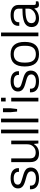

<svg xmlns="http://www.w3.org/2000/svg" viewBox="1452 -2216 775 3720"><g transform="rotate(-90 1840.0 -355.5)"><path d="M245.1 12.2Q141.1 12.2 87.2 -29.1Q33.2 -70.3 33.2 -146Q33.2 -158.2 34.2 -163.1H105Q104 -156.2 104 -147.9Q104.5 -92.8 142.3 -70.3Q180.2 -47.9 250 -47.9Q307.1 -47.9 344 -71.5Q380.9 -95.2 380.9 -138.2Q380.9 -151.4 377 -162.8Q373 -174.3 367.9 -182.6Q362.8 -190.9 351.8 -198.5Q340.8 -206.1 332.8 -210.7Q324.7 -215.3 308.3 -221.2Q292 -227.1 282.7 -229.7Q273.4 -232.4 253.9 -238Q234.4 -243.7 225.1 -246.1Q203.1 -252.4 192.6 -255.6Q182.1 -258.8 162.4 -265.4Q142.6 -272 132.1 -277.6Q121.6 -283.2 106.2 -292Q90.8 -300.8 82.5 -310.5Q74.2 -320.3 65.7 -333Q57.1 -345.7 53.5 -361.6Q49.8 -377.4 49.8 -396Q49.8 -461.9 102.8 -500Q155.8 -538.1 249 -538.1Q299.8 -538.1 338.1 -526.1Q376.5 -514.2 398.7 -493.7Q420.9 -473.1 431.9 -448Q442.9 -422.9 442.9 -394Q442.9 -391.1 442.4 -384.8Q441.9 -378.4 441.9 -376H371.1V-389.2Q371.1 -405.8 365.5 -420.2Q359.9 -434.6 346.9 -448.2Q334 -461.9 307.9 -470Q281.7 -478 245.1 -478Q184.6 -478 153.8 -457.5Q123 -437 123 -398.9Q123 -386.7 126.2 -376.7Q129.4 -366.7 137.2 -359.1Q145 -351.6 152.3 -346.2Q159.7 -340.8 173.6 -335.4Q187.5 -330.1 197 -326.9Q206.5 -323.7 224.9 -318.1Q243.2 -312.5 253.9 -309.1Q264.2 -305.7 288.6 -298.6Q313 -291.5 324.7 -287.8Q336.4 -284.2 357.4 -275.9Q378.4 -267.6 389.4 -260.7Q400.4 -253.9 415 -242.2Q429.7 -230.5 437 -217.8Q444.3 -205.1 449.7 -187.5Q455.1 -169.9 455.1 -148.9Q455.1 -70.8 397.5 -29.3Q339.8 12.2 245.1 12.2Z M726.6 12.2Q647 12.2 603.3 -28.1Q559.6 -68.4 559.6 -159.2V-525.9H631.8V-166Q631.8 -101.1 662.4 -76.4Q692.9 -51.8 749.5 -51.8Q812.5 -51.8 858.6 -96.4Q904.8 -141.1 904.8 -214.8V-525.9H976.6V0H920.4L912.6 -83H905.8Q846.7 12.2 726.6 12.2Z M1117.2 0V-723.1H1189.5V0Z M1330.1 0V-723.1H1402.3V0Z M1539.1 -412.1 1526.4 -539.1V-686H1603V-539.1L1588.4 -412.1Z M1734.9 -633.8V-723.1H1807.1V-633.8ZM1734.9 0V-525.9H1807.1V0Z M2123 12.2Q2019 12.2 1965.1 -29.1Q1911.1 -70.3 1911.1 -146Q1911.1 -158.2 1912.1 -163.1H1982.9Q1981.9 -156.2 1981.9 -147.9Q1982.4 -92.8 2020.3 -70.3Q2058.1 -47.9 2127.9 -47.9Q2185.1 -47.9 2221.9 -71.5Q2258.8 -95.2 2258.8 -138.2Q2258.8 -151.4 2254.9 -162.8Q2251 -174.3 2245.8 -182.6Q2240.7 -190.9 2229.7 -198.5Q2218.8 -206.1 2210.7 -210.7Q2202.6 -215.3 2186.3 -221.2Q2169.9 -227.1 2160.6 -229.7Q2151.4 -232.4 2131.8 -238Q2112.3 -243.7 2103 -246.1Q2081.1 -252.4 2070.6 -255.6Q2060.1 -258.8 2040.3 -265.4Q2020.5 -272 2010 -277.6Q1999.5 -283.2 1984.1 -292Q1968.8 -300.8 1960.4 -310.5Q1952.1 -320.3 1943.6 -333Q1935.1 -345.7 1931.4 -361.6Q1927.7 -377.4 1927.7 -396Q1927.7 -461.9 1980.7 -500Q2033.7 -538.1 2127 -538.1Q2177.7 -538.1 2216.1 -526.1Q2254.4 -514.2 2276.6 -493.7Q2298.8 -473.1 2309.8 -448Q2320.8 -422.9 2320.8 -394Q2320.8 -391.1 2320.3 -384.8Q2319.8 -378.4 2319.8 -376H2249V-389.2Q2249 -405.8 2243.4 -420.2Q2237.8 -434.6 2224.9 -448.2Q2211.9 -461.9 2185.8 -470Q2159.7 -478 2123 -478Q2062.5 -478 2031.7 -457.5Q2001 -437 2001 -398.9Q2001 -386.7 2004.2 -376.7Q2007.3 -366.7 2015.1 -359.1Q2022.9 -351.6 2030.3 -346.2Q2037.6 -340.8 2051.5 -335.4Q2065.4 -330.1 2075 -326.9Q2084.5 -323.7 2102.8 -318.1Q2121.1 -312.5 2131.8 -309.1Q2142.1 -305.7 2166.5 -298.6Q2190.9 -291.5 2202.6 -287.8Q2214.4 -284.2 2235.4 -275.9Q2256.3 -267.6 2267.3 -260.7Q2278.3 -253.9 2293 -242.2Q2307.6 -230.5 2314.9 -217.8Q2322.3 -205.1 2327.6 -187.5Q2333 -169.9 2333 -148.9Q2333 -70.8 2275.4 -29.3Q2217.8 12.2 2123 12.2Z M2650.4 12.2Q2412.6 12.2 2412.6 -263.2Q2412.6 -538.1 2650.4 -538.1Q2888.7 -538.1 2888.7 -263.2Q2888.7 12.2 2650.4 12.2ZM2650.4 -48.8Q2731.4 -48.8 2772.5 -97.7Q2813.5 -146.5 2813.5 -251V-274.9Q2813.5 -378.9 2772.5 -428Q2731.4 -477.1 2650.4 -477.1Q2569.8 -477.1 2528.8 -428Q2487.8 -378.9 2487.8 -274.9V-251Q2487.8 -146.5 2528.8 -97.7Q2569.8 -48.8 2650.4 -48.8Z M2998 0V-723.1H3070.3V0Z M3342.3 12.2Q3309.1 12.2 3280.5 4.4Q3252 -3.4 3228 -19.5Q3204.1 -35.6 3190.2 -64.7Q3176.3 -93.8 3176.3 -132.8Q3176.3 -175.3 3194.1 -206.8Q3211.9 -238.3 3242.2 -257.6Q3272.5 -276.9 3319.1 -288.6Q3365.7 -300.3 3416.5 -304.7Q3467.3 -309.1 3533.2 -309.1V-376Q3533.2 -426.8 3503.7 -452.4Q3474.1 -478 3400.9 -478Q3330.6 -478 3300.3 -452.6Q3270 -427.2 3270 -386.2V-370.1H3201.2Q3200.2 -376 3200.2 -392.1Q3200.2 -464.4 3256.3 -501.2Q3312.5 -538.1 3410.2 -538.1Q3503.4 -538.1 3554.2 -497.8Q3605 -457.5 3605 -384.8V-83Q3605 -48.8 3633.3 -48.8H3675.3V-2.9Q3641.6 11.2 3608.9 11.2Q3571.8 11.2 3556.2 -11.2Q3540.5 -33.7 3537.1 -75.2H3530.3Q3501 -33.7 3451.4 -10.7Q3401.9 12.2 3342.3 12.2ZM3356.9 -48.8Q3400.9 -48.8 3440.9 -67.1Q3481 -85.4 3507.1 -119.9Q3533.2 -154.3 3533.2 -196.8V-251Q3460.4 -251 3410.2 -245.6Q3359.9 -240.2 3323.2 -227.3Q3286.6 -214.4 3269.3 -191.9Q3252 -169.4 3252 -136.2Q3252 -92.3 3280.8 -70.6Q3309.6 -48.8 3356.9 -48.8Z"/></g></svg>

Font: Archivo Light
Style: Regular
Weight: 300
Designer: Hector Gatti
Foundry: Omnibus-Type
Version: Version 2.001